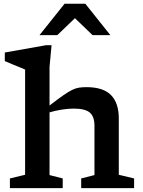

<svg xmlns="http://www.w3.org/2000/svg" viewBox="-20 -978 742 998"><path d="M306 0H31.5V-50.5L110.5 -69.5V-616.5Q104 -619.5 86.2 -626.8Q68.5 -634 46.5 -643Q24.5 -652 5 -660.5V-705L219 -743H248L237.5 -630.5V-429.5Q281.5 -463.5 309.2 -482.8Q337 -502 355.8 -511Q374.5 -520 391.2 -522.5Q408 -525 429.5 -525Q516.5 -525 557 -483.8Q597.5 -442.5 597.5 -362.5V-69.5L677 -50.5V0H402V-50.5L471 -68V-325Q471 -372 446.8 -392.8Q422.5 -413.5 363.5 -413.5Q332.5 -413.5 299.5 -408Q266.5 -402.5 237.5 -394V-68L306 -50.5ZM461 -795.5 369.5 -883.5 278 -795.5H185.5L315.5 -958.5H423.5L553.5 -795.5Z"/></svg>

Font: Newsreader 6pt Medium
Style: Regular
Weight: 500
Designer: Hugues Gentile
Foundry: Production Type
Version: Version 1.003; ttfautohint (v1.8.3)